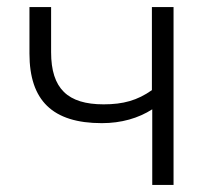

<svg xmlns="http://www.w3.org/2000/svg" viewBox="-20 -521 593 541"><path d="M409 -213V0H469V-501H408V-267C367 -238 327 -227 272 -227C171 -227 124 -271 124 -374V-501H63V-370C63 -238 128 -174 267 -174C322 -174 370 -188 409 -213Z"/></svg>

Font: Poppy and Pepper Light
Style: Regular
Weight: 300
Designer: Thy Ha
Foundry: Thy Ha
Version: Version 0.001;Glyphs 3.2 (3227)